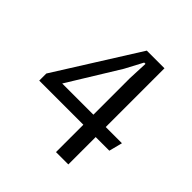

<svg xmlns="http://www.w3.org/2000/svg" viewBox="-188 -862 1010 1010"><g transform="rotate(45 316.5 -357.5)"><path d="M48.8 -256.3 337.4 -715.3H468.8V-278.3H589.4L570.3 -203.6H468.8V0H377V-203.6H48.8ZM377 -278.3V-549.3L381.8 -661.1H372.1L319.8 -562.5L145 -278.3Z"/></g></svg>

Font: Proza Libre
Style: Regular
Weight: 400
Designer: Jasper de Waard
Foundry: Jasper de Waard
Version: Version 1.001; ttfautohint (v1.4.1.8-43bc)